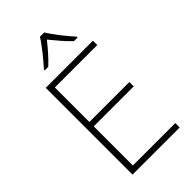

<svg xmlns="http://www.w3.org/2000/svg" viewBox="-283 -1032 1117 1117"><g transform="rotate(-45 275.5 -474.0)"><path d="M324 -948H288C263 -906 207 -838 170 -797V-790H199C236 -824 276 -871 305 -908C335 -871 374 -824 410 -790H440V-797C403 -838 348 -906 324 -948ZM490 0V-36H141V-358H470V-394H141V-678H490V-714H102V0Z"/></g></svg>

Font: Noto Sans Meetei Mayek ExtraLight
Style: Regular
Weight: 200
Designer: Monotype Design Team and Neelakash Kshetrimayum
Foundry: Monotype Imaging Inc.
Version: Version 2.002